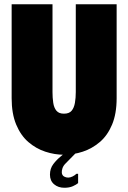

<svg xmlns="http://www.w3.org/2000/svg" viewBox="-20 -720 606 907"><path d="M349 145V101H341Q334 108 323 113.5Q312 119 302 119Q292 119 283 114Q274 109 272 97Q271 87 275 75Q279 63 289 53L341 0H289L267 19Q248 34 232 55Q216 76 216 105Q216 134 235.5 150.5Q255 167 284 167Q308 167 324.5 159.5Q341 152 349 145ZM531 -256V-700H338V-285Q338 -258 334 -234.5Q330 -211 318.5 -197Q307 -183 282 -183Q258 -183 246.5 -197Q235 -211 231.5 -234.5Q228 -258 228 -285V-700H35V-256Q35 -183 56.5 -131.5Q78 -80 114 -49Q150 -18 194 -3.5Q238 11 282 11Q327 11 371 -3.5Q415 -18 451.5 -49Q488 -80 509.5 -131.5Q531 -183 531 -256Z"/></svg>

Font: Phudu Black
Style: Regular
Weight: 900
Version: Version 1.005;gftools[0.9.23]